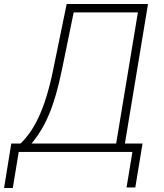

<svg xmlns="http://www.w3.org/2000/svg" viewBox="-64 -747 807 944"><path d="M-44 177.2 -8.5 -41.2H36.9Q60.7 -64.3 82.9 -95.3Q105.1 -126.4 125.4 -169.4Q145.6 -212.4 163.5 -269.5Q181.5 -326.7 197.1 -402.3L263.8 -727.3H663.7L550.1 -41.2H636.7L601.2 174.7H558.2L587 0H28.1L-1.1 177.2ZM90.9 -41.2H507.1L614 -686.1H298.3L240.1 -402.3Q226.2 -335.2 210.9 -282.1Q195.7 -229 177.7 -186.1Q159.8 -143.1 138.5 -108Q117.2 -72.8 90.9 -41.2Z"/></svg>

Font: Inter P Extra Light
Style: Italic
Weight: 200
Italic angle: 9.39999°
Designer: Rasmus Andersson
Foundry: rsms
Version: Version 3.018;git-588b23468